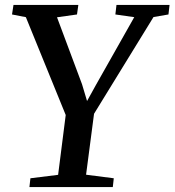

<svg xmlns="http://www.w3.org/2000/svg" viewBox="-20 -763 712 783"><path d="M100 0 104 -36 217 -50 248 -294 85.5 -693 29 -704 35 -743H299.5L294 -704L212.5 -692.5L314.5 -419.5L335 -351L371.5 -417L527.5 -693L450.5 -704L455 -743H671.5L667 -704L606 -693.5L363.5 -299L331 -50.5L444 -36L440 0Z"/></svg>

Font: Merriweather 48pt Medium
Style: Italic
Weight: 500
Italic angle: -7.8°
Version: Version 2.101